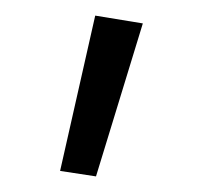

<svg xmlns="http://www.w3.org/2000/svg" viewBox="-20 -731 263 246"><path d="M57 -512 102 -711 163 -701 103 -505Z"/></svg>

Font: Ysabeau Infant Semilight
Style: Regular
Weight: 300
Designer: Christian Thalmann (Catharsis Fonts)
Version: Version 0.003